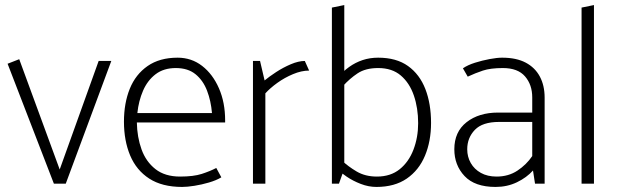

<svg xmlns="http://www.w3.org/2000/svg" viewBox="-20 -726 2448 759"><path d="M240 0 420 -485H370L216 -56L56 -492L10 -474L193 0Z M870 -242V-250Q870 -321 845.5 -377Q821 -433 779 -465.5Q737 -498 682 -498Q611 -498 563.5 -465Q516 -432 493 -375Q470 -318 470 -245Q470 -170 494.5 -111.5Q519 -53 570 -20Q621 13 700 13Q720 13 748.5 8.5Q777 4 806 -4.5Q835 -13 855 -25L835 -62Q810 -49 777.5 -38.5Q745 -28 692 -28Q632 -28 594.5 -57.5Q557 -87 539.5 -135.5Q522 -184 521 -242ZM523 -279Q528 -327 545.5 -367.5Q563 -408 595 -432.5Q627 -457 675 -457Q723 -457 753 -432.5Q783 -408 798.5 -367.5Q814 -327 818 -279Z M1029 0V-357Q1048 -378 1076.5 -398.5Q1105 -419 1138.5 -433Q1172 -447 1202 -447L1185 -485Q1160 -485 1129.5 -472Q1099 -459 1071.5 -441Q1044 -423 1026 -408L1008 -485H980V0Z M1320 0 1341 -59V-706L1292 -696V0ZM1336 -386Q1362 -415 1393.5 -436Q1425 -457 1475 -457Q1530 -457 1564.5 -427.5Q1599 -398 1616 -348.5Q1633 -299 1633 -239Q1633 -183 1614.5 -134.5Q1596 -86 1560 -57Q1524 -28 1470 -28Q1424 -28 1390 -48Q1356 -68 1331 -92L1311 -59Q1325 -45 1350 -28Q1375 -11 1406 1Q1437 13 1468 13Q1540 13 1588 -20Q1636 -53 1660 -110.5Q1684 -168 1684 -240Q1684 -316 1661.5 -374Q1639 -432 1593 -465Q1547 -498 1475 -498Q1442 -498 1413.5 -488.5Q1385 -479 1360.5 -461.5Q1336 -444 1316 -420Z M1827 -136Q1827 -181 1857 -212.5Q1887 -244 1953 -244H2084V-109Q2061 -75 2025.5 -51.5Q1990 -28 1943 -28Q1907 -28 1881 -42.5Q1855 -57 1841 -81.5Q1827 -106 1827 -136ZM1829 -423Q1859 -437 1889 -447Q1919 -457 1968 -457Q2027 -457 2055.5 -424Q2084 -391 2084 -341V-281H1949Q1873 -281 1824.5 -243Q1776 -205 1776 -136Q1776 -73 1816.5 -30Q1857 13 1939 13Q1985 13 2023.5 -5.5Q2062 -24 2087 -52L2095 0H2133V-340Q2133 -388 2114 -423.5Q2095 -459 2058 -478.5Q2021 -498 1965 -498Q1945 -498 1915.5 -492.5Q1886 -487 1857.5 -478Q1829 -469 1810 -456Z M2328 0V-706L2279 -696V0Z"/></svg>

Font: Catamaran Thin
Style: Regular
Weight: 100
Designer: Pria Ravichandran
Version: Version 2.000